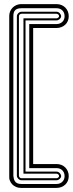

<svg xmlns="http://www.w3.org/2000/svg" viewBox="-20 -791 354 933"><path d="M141.1 6.1H254.9Q267.6 6.1 278.4 10.5Q289.3 14.9 297.2 22.8Q305.2 30.8 309.6 41.5Q314 52.2 314 64.9Q314 77.9 309.4 88.4Q304.9 98.9 296.9 106.3Q288.8 113.8 278.1 117.9Q267.3 122.1 254.9 122.1H81.1Q69.3 122.1 58.7 117.8Q48.1 113.5 40.3 105.7Q32.5 97.9 28.1 87Q23.7 76.2 24.9 63V-714.1Q25.1 -726.1 29.5 -736.2Q33.9 -746.3 41.3 -753.8Q48.6 -761.2 58.5 -765.7Q68.4 -770.3 80.1 -771H254.9Q267.6 -771 278.4 -766.6Q289.3 -762.2 297.2 -754.3Q305.2 -746.3 309.6 -735.5Q314 -724.6 314 -711.9Q314 -699.2 309.4 -688.7Q304.9 -678.2 296.9 -670.8Q288.8 -663.3 278.1 -659.2Q267.3 -655 254.9 -655H141.1ZM84 -751Q72 -751 64.5 -748.2Q56.9 -745.4 52.5 -740.2Q48.1 -735.1 46.5 -727.9Q44.9 -720.7 44.9 -711.9V63Q45.7 69.8 47.1 76.9Q48.6 84 52.5 89.8Q56.4 95.7 63.8 99.4Q71.3 103 84 103H254.9Q263.2 103 270.4 100.2Q277.6 97.4 282.8 92.3Q288.1 87.2 291 80.2Q293.9 73.2 293.9 64.9Q293.9 56.4 291.1 49.2Q288.3 42 283.2 36.9Q278.1 31.7 270.9 28.8Q263.7 25.9 254.9 25.9H122.1V-674.1H254.9Q263.2 -674.1 270.4 -676.9Q277.6 -679.7 282.8 -684.7Q288.1 -689.7 291 -696.7Q293.9 -703.6 293.9 -711.9Q293.9 -729.5 283.2 -740.2Q272.5 -751 254.9 -751ZM104 43H254.9Q259 43 263.1 44.8Q267.1 46.6 270.1 49.8Q273.2 53 275.1 56.9Q277.1 60.8 277.1 64.9Q277.1 68.6 275 72.3Q272.9 75.9 269.8 78.7Q266.6 81.5 262.6 83.3Q258.5 85 254.9 85H84Q80.3 85 76.4 83.3Q72.5 81.5 69.3 78.5Q66.2 75.4 64.1 71.4Q62 67.4 62 63V-711.9Q62 -716.1 63.8 -720Q65.7 -723.9 68.8 -727.1Q72 -730.2 75.9 -732.1Q79.8 -733.9 84 -733.9H254.9Q259 -733.9 263.1 -732.1Q267.1 -730.2 270.1 -727.1Q273.2 -723.9 275.1 -720Q277.1 -716.1 277.1 -711.9Q277.1 -708.3 275 -704.6Q272.9 -700.9 269.8 -698.1Q266.6 -695.3 262.6 -693.6Q258.5 -691.9 254.9 -691.9H104ZM254.9 75Q258.8 75 262.9 71.9Q267.1 68.8 267.1 64.9Q267.1 59.8 263.3 56.4Q259.5 53 254.9 53H94V-701.9H254.9Q258.8 -701.9 262.9 -705.1Q267.1 -708.3 267.1 -711.9Q267.1 -717.3 263.3 -720.7Q259.5 -724.1 254.9 -724.1H85Q80.6 -724.1 76.3 -721.1Q72 -718 72 -711.9V63Q72 66.9 75.3 70.9Q78.6 75 84 75Z"/></svg>

Font: TafelwerkOT
Style: Regular
Weight: 400
Designer: Peter Wiegel
Foundry: Peter Wiegel, based on an original design named Oxford by Christine Lord, 1969
Version: Version 1.000